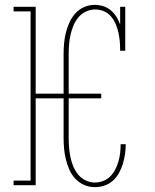

<svg xmlns="http://www.w3.org/2000/svg" viewBox="-20 -763 640 791"><path d="M370 8Q348 8 327 -1Q306 -10 290.5 -26.5Q275 -43 266 -63.5Q257 -84 251.5 -106Q246 -128 244 -150.5Q242 -173 242 -195V-358H127V0H36V-19H106V-716H36V-735H127V-377H242V-540Q242 -562 244 -584.5Q246 -607 251.5 -629Q257 -651 266.5 -671.5Q276 -692 291 -708.5Q306 -725 327 -734Q348 -743 371 -743Q388 -743 405.5 -737.5Q423 -732 436.5 -720.5Q450 -709 459.5 -694Q469 -679 475 -662V-735H496V-554H475Q475 -573 473.5 -591.5Q472 -610 468 -628Q464 -646 457 -663Q450 -680 438 -694.5Q426 -709 408.5 -716.5Q391 -724 373 -724Q353 -724 334.5 -715.5Q316 -707 303 -691.5Q290 -676 282.5 -657.5Q275 -639 270.5 -619.5Q266 -600 264.5 -580Q263 -560 263 -540V-377H397V-358H263V-195Q263 -175 264.5 -155.5Q266 -136 270 -116.5Q274 -97 281.5 -78.5Q289 -60 301.5 -44.5Q314 -29 332.5 -20Q351 -11 370 -11Q388 -11 405 -17.5Q422 -24 434.5 -36.5Q447 -49 455 -65Q463 -81 468 -98Q473 -115 475 -133Q477 -151 477 -168Q477 -169 477 -169Q477 -169 477 -169H498Q498 -169 498 -168.5Q498 -168 498 -168Q498 -148 495 -127.5Q492 -107 486 -87.5Q480 -68 470 -50Q460 -32 445 -18.5Q430 -5 410.5 1.5Q391 8 370 8Z"/></svg>

Font: Iosevka Curly Slab ThEx
Style: Regular
Weight: 100
Width: 7
Monospace: yes
Designer: Belleve Invis
Foundry: Belleve Invis
Version: Version 11.1.0; ttfautohint (v1.8.3)